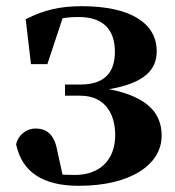

<svg xmlns="http://www.w3.org/2000/svg" viewBox="-20 -583 566 620"><path d="M235 17C401 17 502 -51 502 -145C502 -214 461 -270 332 -295C445 -314 487 -357 486 -419C485 -510 399 -563 244 -563C174 -563 122 -551 63 -521L80 -376H133L182 -524C198 -527 215 -528 235 -528C309 -528 350 -491 351 -419C352 -348 317 -310 239 -310H190V-274H239C321 -274 352 -213 352 -147C352 -68 304 -18 221 -18L182 -19L165 -96C155 -153 127 -168 94 -168C69 -168 40 -151 32 -117C51 -28 117 17 235 17Z"/></svg>

Font: Noto Serif CJK HK Black
Style: Regular
Weight: 900
Designer: Ryoko NISHIZUKA 西塚涼子 (kana & ideographs); Frank Grießhammer (Latin, Greek & Cyrillic); Wenlong ZHANG 张文龙 (bopomofo); San
Foundry: Adobe
Version: Version 2.001;hotconv 1.1.0;makeotfexe 2.6.0